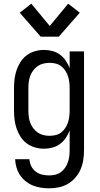

<svg xmlns="http://www.w3.org/2000/svg" viewBox="-20 -799 540 1042"><path d="M247 223Q224 223 201.5 219.5Q179 216 158 207.5Q137 199 119 184.5Q101 170 88.5 151Q76 132 69.5 110Q63 88 62 65H140Q141 85 149.5 102.5Q158 120 173.5 132Q189 144 208 148.5Q227 153 247 153Q264 153 280.5 149Q297 145 310.5 135Q324 125 333.5 111Q343 97 348.5 81Q354 65 356 48.5Q358 32 358 15V-91Q350 -70 337 -50.5Q324 -31 305.5 -17.5Q287 -4 264.5 2Q242 8 219 8Q194 8 169.5 1Q145 -6 125 -21Q105 -36 91.5 -57Q78 -78 70 -101.5Q62 -125 59 -150Q56 -175 56 -200V-320Q56 -345 59 -370Q62 -395 70 -418.5Q78 -442 91.5 -463Q105 -484 125 -499Q145 -514 169.5 -521Q194 -528 219 -528Q242 -528 264.5 -522Q287 -516 305.5 -502.5Q324 -489 337 -469.5Q350 -450 358 -429V-520H436V15Q436 42 432 68.5Q428 95 417.5 119.5Q407 144 389.5 164.5Q372 185 349 198.5Q326 212 299.5 217.5Q273 223 247 223ZM249 -62Q266 -62 282.5 -66Q299 -70 312 -80Q325 -90 334.5 -104.5Q344 -119 349 -134.5Q354 -150 356 -166.5Q358 -183 358 -200V-320Q358 -337 356 -353.5Q354 -370 349 -385.5Q344 -401 334.5 -415.5Q325 -430 312 -440Q299 -450 282.5 -454Q266 -458 249 -458Q232 -458 215.5 -454Q199 -450 185 -440.5Q171 -431 160.5 -417Q150 -403 144 -387Q138 -371 136 -354Q134 -337 134 -320V-200Q134 -183 136 -166Q138 -149 144 -133Q150 -117 160.5 -103Q171 -89 185 -79.5Q199 -70 215.5 -66Q232 -62 249 -62ZM201 -600 87 -730 150 -779 250 -658 350 -779 413 -730 299 -600Z"/></svg>

Font: Iosevka www.saffi
Style: Regular
Weight: 400
Monospace: yes
Designer: Belleve Invis
Foundry: Belleve Invis
Version: Version 22.0.2; ttfautohint (v1.8.3)